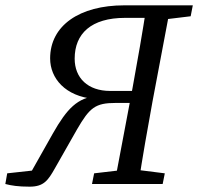

<svg xmlns="http://www.w3.org/2000/svg" viewBox="-71 -690 743 720"><path d="M-51 0C-28 6 -3 10 40 10C93 10 109 -13 135 -59L218 -205C265 -286 286 -304 363 -304H451L459 -349H342C258 -349 209 -398 209 -470C209 -564 271 -623 398 -623H510L519 -670H395C227 -670 117 -594 117 -471C117 -396 174 -329 282 -319L294 -331C219 -323 181 -284 127 -189L39 -33L65 -52L-44 -40L-51 0ZM274 0H539L547 -40L428 -55H410L282 -40L274 0ZM358 0H448C464 -103 482 -207 501 -310L569 -670H479C463 -567 445 -463 426 -360L358 0ZM501 -614H520L644 -629L652 -670H519L501 -614Z"/></svg>

Font: Source Serif 4 Variable
Style: Italic
Weight: 400
Italic angle: -12°
Designer: Frank Grießhammer
Foundry: Adobe Systems Incorporated
Version: Version 4.004;hotconv 1.0.116;makeotfexe 2.5.65601